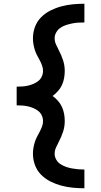

<svg xmlns="http://www.w3.org/2000/svg" viewBox="-20 -853 540 1026"><path d="M431 153V53Q414 53 397.5 51.5Q381 50 364.5 47Q348 44 332.5 38.5Q317 33 303 24Q289 15 280.5 0Q272 -15 272 -31Q272 -48 279 -64Q286 -80 294 -95Q308 -121 317 -149Q326 -177 326 -206Q326 -226 322.5 -245Q319 -264 311 -281.5Q303 -299 290 -314Q277 -329 261 -340Q277 -352 290 -366.5Q303 -381 311 -398.5Q319 -416 322.5 -435.5Q326 -455 326 -474Q326 -503 317 -531Q308 -559 294 -585Q286 -600 279 -616Q272 -632 272 -649Q272 -665 280.5 -680Q289 -695 303 -704.5Q317 -714 332.5 -719Q348 -724 364.5 -727.5Q381 -731 397.5 -732Q414 -733 431 -733V-833Q400 -833 369 -830Q338 -827 308 -819Q278 -811 250 -797Q222 -783 200 -761Q178 -739 167 -709.5Q156 -680 156 -649Q156 -633 158.5 -618Q161 -603 165.5 -588Q170 -573 177 -559.5Q184 -546 191.5 -532.5Q199 -519 204.5 -504Q210 -489 210 -474Q210 -459 203.5 -444.5Q197 -430 185 -420.5Q173 -411 159 -405Q145 -399 130 -395.5Q115 -392 100 -391Q85 -390 69 -390V-290Q85 -290 100 -289Q115 -288 130 -284.5Q145 -281 159 -275Q173 -269 185 -259.5Q197 -250 203.5 -235.5Q210 -221 210 -206Q210 -191 204.5 -176.5Q199 -162 191.5 -148Q184 -134 177 -120.5Q170 -107 165.5 -92Q161 -77 158.5 -62Q156 -47 156 -31Q156 0 167 29.5Q178 59 200 81Q222 103 250 117Q278 131 308 139Q338 147 369 150Q400 153 431 153Z"/></svg>

Font: Iosevka SS09
Style: Bold
Weight: 700
Monospace: yes
Designer: Belleve Invis
Foundry: Belleve Invis
Version: Version 5.2.1; ttfautohint (v1.8.3)